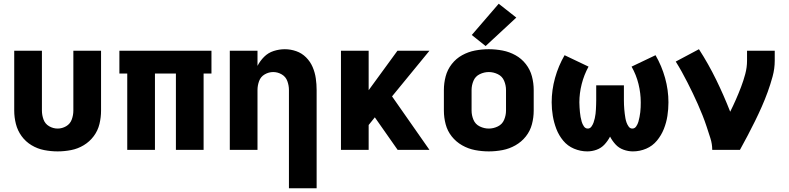

<svg xmlns="http://www.w3.org/2000/svg" viewBox="-20 -801 4216 1026"><path d="M288 8Q324 8 360 1Q396 -6 427.5 -25Q459 -44 481 -73.5Q503 -103 511.5 -138.5Q520 -174 520 -210V-530H372V-210Q372 -186 363.5 -162.5Q355 -139 333.5 -126.5Q312 -114 288 -114Q264 -114 242.5 -126.5Q221 -139 212.5 -162.5Q204 -186 204 -210V-530H56V-210Q56 -174 65 -138.5Q74 -103 95.5 -73.5Q117 -44 148.5 -25Q180 -6 216 1Q252 8 288 8Z M660 0H808V-408H920V0H1068V-408H1110V-530H618V-408H660Z M1524 205H1672V-320Q1672 -351 1667.5 -382.5Q1663 -414 1650.5 -443Q1638 -472 1615.5 -494.5Q1593 -517 1563 -527.5Q1533 -538 1502 -538Q1472 -538 1442.5 -528.5Q1413 -519 1391.5 -497.5Q1370 -476 1356 -449V-530H1208V0H1356V-320Q1356 -344 1364.5 -367.5Q1373 -391 1394.5 -403.5Q1416 -416 1440 -416Q1464 -416 1485.5 -403.5Q1507 -391 1515.5 -367.5Q1524 -344 1524 -320Z M1802 0H1950V-133L1983 -174L2105 0H2275L2075 -286L2275 -530H2104L1950 -319V-530H1802Z M2592 8Q2629 8 2665.5 1Q2702 -6 2734.5 -24.5Q2767 -43 2790 -72Q2813 -101 2822.5 -137Q2832 -173 2832 -210V-320Q2832 -357 2822.5 -393Q2813 -429 2790 -458.5Q2767 -488 2734.5 -506Q2702 -524 2665.5 -531Q2629 -538 2592 -538Q2555 -538 2518.5 -531Q2482 -524 2449.5 -506Q2417 -488 2394 -458.5Q2371 -429 2361.5 -393Q2352 -357 2352 -320V-210Q2352 -173 2361.5 -137Q2371 -101 2394 -72Q2417 -43 2449.5 -24.5Q2482 -6 2518.5 1Q2555 8 2592 8ZM2592 -114Q2567 -114 2543.5 -125.5Q2520 -137 2510 -161Q2500 -185 2500 -210V-320Q2500 -345 2510 -369Q2520 -393 2543.5 -404.5Q2567 -416 2592 -416Q2617 -416 2640.5 -404.5Q2664 -393 2674 -369Q2684 -345 2684 -320V-210Q2684 -185 2674 -161Q2664 -137 2640.5 -125.5Q2617 -114 2592 -114ZM2575 -555 2739 -707 2645 -781 2501 -614Z M3362 8Q3399 8 3433 -6.5Q3467 -21 3490.5 -49.5Q3514 -78 3527.5 -112Q3541 -146 3546.5 -182Q3552 -218 3552 -254Q3552 -320 3534 -384.5Q3516 -449 3483 -506L3355 -445Q3380 -401 3392 -352Q3404 -303 3404 -254Q3404 -241 3403.5 -227.5Q3403 -214 3401.5 -201.5Q3400 -189 3397.5 -176Q3395 -163 3391.5 -150.5Q3388 -138 3380 -126Q3372 -114 3359 -114Q3347 -114 3339.5 -124.5Q3332 -135 3328 -146.5Q3324 -158 3322 -169.5Q3320 -181 3318.5 -193Q3317 -205 3316 -217Q3315 -229 3314.5 -241Q3314 -253 3314 -265V-345H3166V-265Q3166 -253 3165.5 -241Q3165 -229 3164.5 -217Q3164 -205 3162.5 -193Q3161 -181 3158.5 -169.5Q3156 -158 3152 -146.5Q3148 -135 3140.5 -124.5Q3133 -114 3121 -114Q3108 -114 3100 -126Q3092 -138 3088.5 -150.5Q3085 -163 3082.5 -176Q3080 -189 3079 -201.5Q3078 -214 3077 -227.5Q3076 -241 3076 -254Q3076 -303 3088.5 -352Q3101 -401 3125 -445L2997 -506Q2964 -449 2946 -384.5Q2928 -320 2928 -254Q2928 -218 2934 -182Q2940 -146 2953 -112Q2966 -78 2989.5 -49.5Q3013 -21 3047.5 -6.5Q3082 8 3118 8Q3144 8 3168.5 -1Q3193 -10 3210.5 -29Q3228 -48 3240 -71Q3252 -48 3269.5 -29Q3287 -10 3312 -1Q3337 8 3362 8Z M3786 0H3934Q3955 -38 3975 -76Q3995 -114 4014 -152.5Q4033 -191 4050.5 -230.5Q4068 -270 4082.5 -310Q4097 -350 4108.5 -392Q4120 -434 4120 -477V-530H3972V-477Q3972 -441 3962.5 -405.5Q3953 -370 3940 -336Q3927 -302 3912.5 -269Q3898 -236 3882 -204Q3848 -291 3807 -375Q3766 -459 3715 -538L3591 -472Q3608 -445 3623.5 -417Q3639 -389 3653.5 -360.5Q3668 -332 3682 -303Q3696 -274 3709 -244.5Q3722 -215 3734 -185Q3746 -155 3756 -124.5Q3766 -94 3776 -63Q3786 -32 3786 0Z"/></svg>

Font: Iosevka Sparkle Heavy
Style: Regular
Weight: 900
Designer: Belleve Invis
Foundry: Belleve Invis
Version: Version 4.5.0; ttfautohint (v1.8.3)